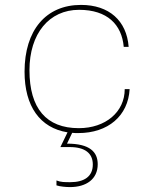

<svg xmlns="http://www.w3.org/2000/svg" viewBox="-20 -532 628 782"><path d="M378 137C378 87 346 53 253 53L274 9C282 10 290 10 299 10C420 10 502 -60 508 -169H488C488 -76 410 -10 301 -10C169 -10 100 -90 100 -246C100 -395 180 -492 302 -492C417 -492 476 -432 484 -341H504C496 -448 424 -512 310 -512C167 -512 80 -409 80 -240C80 -99 143 -11 255 7L226 67H264C327 67 358 93 358 138C358 187 323 210 266 210C244 210 227 210 210 203V223C225 228 250 230 265 230C331 230 378 198 378 137Z"/></svg>

Font: Perun Thin
Style: Regular
Weight: 100
Foundry: Copyright (c) Stefan Peev, Context Ltd, 2016
Version: Version 1.089